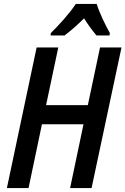

<svg xmlns="http://www.w3.org/2000/svg" viewBox="-20 -955 637 975"><path d="M237 -775H308C338 -798 372 -827 407 -862C427 -829 451 -797 470 -775H536L538 -787C516 -825 484 -892 471 -935H365C334 -888 279 -827 238 -787ZM15 0H125L193 -324H404L336 0H445L597 -714H488L426 -421H214L276 -714H166Z"/></svg>

Font: Noto Sans Display SemiCondensed Medium
Style: Italic
Weight: 500
Width: 4
Italic angle: -12°
Designer: Monotype Design Team
Foundry: Monotype Imaging Inc.
Version: Version 1.900